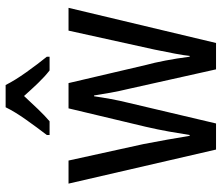

<svg xmlns="http://www.w3.org/2000/svg" viewBox="-74 -798 806 699"><g transform="rotate(-90 329.5 -449.0)"><path d="M355 -384Q347 -417 341 -450Q335 -483 331 -510H328Q324 -482 318 -449Q312 -416 304 -384L229 -66H134L10 -603H94L154 -330Q162 -288 170 -244Q178 -200 184 -162H187Q192 -195 199.5 -237Q207 -279 217 -322L284 -603H376L442 -321Q450 -292 458 -250.5Q466 -209 472 -162H475Q477 -183 483.5 -217Q490 -251 498 -290L567 -603H650L522 -66H426ZM369 -832Q386 -798 416 -756Q446 -714 472 -682V-672H422Q399 -690 376 -714Q353 -738 329 -765Q304 -738 280.5 -713.5Q257 -689 237 -672H187V-682Q214 -717 243 -758Q272 -799 288 -832Z"/></g></svg>

Font: Noto Sans Malayalam UI Condensed
Style: Regular
Weight: 400
Width: 3
Designer: Jelle Bosma - Monotype Design Team
Foundry: Monotype Imaging Inc.
Version: Version 2.104; ttfautohint (v1.8.4.7-5d5b)